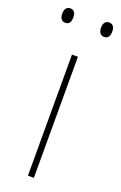

<svg xmlns="http://www.w3.org/2000/svg" viewBox="-151 -746 497 787"><g transform="rotate(20 97.0 -352.0)"><path d="M-12 -673C-12 -656 -6 -641 12 -641C31 -641 36 -655 36 -673C36 -690 31 -704 12 -704C-6 -704 -12 -689 -12 -673ZM157 -673C157 -656 164 -641 181 -641C200 -641 206 -655 206 -673C206 -690 200 -704 181 -704C164 -704 157 -689 157 -673ZM109 0V-528H83V0Z"/></g></svg>

Font: Noto Sans Thai Looped SemiCondensed Thin
Style: Regular
Weight: 100
Width: 4
Designer: Sasikarn Vongin, Ben Mitchell
Foundry: The Fontpad Ltd
Version: Version 1.001